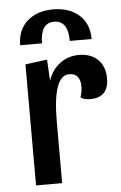

<svg xmlns="http://www.w3.org/2000/svg" viewBox="-53 -768 507 806"><g transform="rotate(-5 201.0 -365.0)"><path d="M51 -592Q51 -657 92.5 -693.5Q134 -730 201 -730Q269 -730 310.5 -693.5Q352 -657 352 -592H260Q260 -678 201 -678Q143 -678 143 -592ZM245 -453Q176 -453 176 -258V0H66V-510L158 -522L163 -432Q177 -477 212 -503.5Q247 -530 293 -530Q343 -530 372.5 -501Q402 -472 402 -422Q402 -341 324 -341Q298 -341 284 -352Q292 -376 292 -397Q292 -453 245 -453Z"/></g></svg>

Font: Sansita
Style: Regular
Weight: 400
Designer: Pablo Cosgaya
Foundry: Omnibus-Type
Version: Version 1.006;hotconv 1.0.109;makeotfexe 2.5.65596